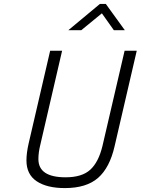

<svg xmlns="http://www.w3.org/2000/svg" viewBox="-20 -951 718 980"><path d="M395 -797 500 -883 561 -797H617L520 -931H490L329 -797ZM236 -692 126 -218C118.7 -186 115 -157.3 115 -132C115 -84.7 132.3 -49.3 167 -26C201.7 -2.7 249.7 9 311 9C384.3 9 440.8 -8.3 480.5 -43C520.2 -77.7 548.3 -131.7 565 -205L678 -692H616L503 -206C489.7 -150.7 468.8 -110.2 440.5 -84.5C412.2 -58.8 370.3 -46 315 -46C222.3 -46 176 -77 176 -139C176 -161.7 179.3 -186.3 186 -213L297 -692Z"/></svg>

Font: RazerF5 Light
Style: Italic
Weight: 300
Foundry: Razer Inc.
Version: Version 2